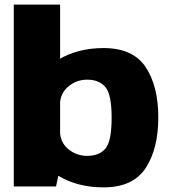

<svg xmlns="http://www.w3.org/2000/svg" viewBox="-20 -805 738 829"><path d="M39.5 0H222L239.5 -84V-785H39.5ZM427 4Q554 4 608.8 -79.2Q663.5 -162.5 663.5 -298Q663.5 -433.5 608.8 -515.5Q554 -597.5 427 -597.5Q316 -597.5 233.2 -548Q150.5 -498.5 150.5 -435L239 -353Q239 -400.5 274.2 -430.8Q309.5 -461 356.5 -461Q408 -461 435 -429.2Q462 -397.5 462 -297Q462 -194.5 435 -163.2Q408 -132 356.5 -132Q309.5 -132 274.2 -161.8Q239 -191.5 239 -240.5L150.5 -158Q150.5 -94.5 233.2 -45.2Q316 4 427 4Z"/></svg>

Font: Anybody UltraCondensed Thin ExtraBold
Style: Regular
Weight: 800
Version: Version 1.111